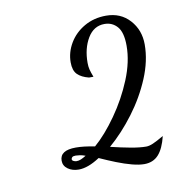

<svg xmlns="http://www.w3.org/2000/svg" viewBox="-56 -761 480 510"><g transform="rotate(-10 184.5 -506.0)"><path d="M294 -303Q280 -303 261 -308Q242 -313 220.5 -321.5Q199 -330 177 -340Q145 -319 120 -319Q103 -319 91 -327.5Q79 -336 79 -350Q79 -378 122 -378Q133 -378 145.5 -376.5Q158 -375 173 -372Q203 -398 233 -440.5Q263 -483 282.5 -530.5Q302 -578 302 -621Q302 -657 288.5 -672.5Q275 -688 254 -688Q225 -688 208.5 -660.5Q192 -633 192 -594Q192 -584 194 -576Q196 -568 201 -555H189Q169 -560 158.5 -570.5Q148 -581 148 -603Q148 -630 162.5 -654.5Q177 -679 203 -694Q229 -709 262 -709Q301 -709 325.5 -682Q350 -655 350 -616Q350 -572 330.5 -525.5Q311 -479 279.5 -437Q248 -395 212 -364Q241 -357 265.5 -352.5Q290 -348 307 -348Q315 -348 325.5 -352.5Q336 -357 355 -368Q347 -335 332.5 -319Q318 -303 294 -303ZM118 -342Q124 -342 130 -344.5Q136 -347 144 -352Q136 -355 129 -356Q122 -357 118 -357Q111 -357 108.5 -354.5Q106 -352 106 -349Q106 -346 110 -344Q114 -342 118 -342Z"/></g></svg>

Font: Dancing Script Medium
Style: Regular
Weight: 500
Designer: Pablo Impallari
Foundry: Pablo Impallari
Version: Version 2.000